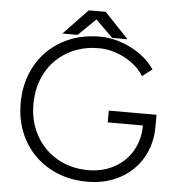

<svg xmlns="http://www.w3.org/2000/svg" viewBox="-59 -924 914 990"><g transform="rotate(5 398.5 -428.5)"><path d="M52 -362Q52 -471 100 -557Q148 -643 234 -691Q320 -739 429 -739Q512 -739 591.5 -698.5Q671 -658 714 -594L663 -555Q629 -610 563.5 -644.5Q498 -679 429 -679Q339 -679 268 -638.5Q197 -598 157.5 -526Q118 -454 118 -362Q118 -272 158 -200.5Q198 -129 268.5 -88.5Q339 -48 429 -48Q504 -48 563.5 -80.5Q623 -113 656.5 -171Q690 -229 690 -302H755Q755 -211 713.5 -139.5Q672 -68 597.5 -28Q523 12 429 12Q320 12 234 -36Q148 -84 100 -169Q52 -254 52 -362ZM508 -363H755V-302H725H508ZM361 -868V-869H448L572 -738H493ZM360 -869H447V-868L314 -738H235Z"/></g></svg>

Font: 寒蝉端黑体 Light
Style: Regular
Weight: 300
Designer: ChillDuanSans {Warren2060}; 
Source Han Sans {Ryoko NISHIZUKA 西塚涼子 (kana, bopomofo & ideographs); Paul D. Hunt (Latin, G
Foundry: ChillType&Adobe
Version: Version 1.300;Glyphs 3.3 (3306)